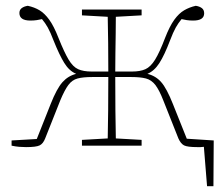

<svg xmlns="http://www.w3.org/2000/svg" viewBox="-20 -503 772 663"><path d="M20 0V-18L107 -23L155 -144Q176 -197 195.5 -219Q215 -241 243 -248Q219 -258 202 -285.5Q185 -313 165 -363Q154 -392 145 -408Q136 -424 125 -437Q117 -435 107 -433.5Q97 -432 85 -432Q47 -432 47 -458Q47 -469 55 -475Q63 -481 76 -483Q99 -478 116.5 -467.5Q134 -457 150 -435Q166 -413 182 -372Q202 -322 217 -297Q232 -272 250 -264Q268 -256 296 -256H354Q354 -301 353.5 -354.5Q353 -408 352 -445L263 -450V-470H469V-450L380 -445Q380 -419 379.5 -385.5Q379 -352 378.5 -318Q378 -284 378 -256H436Q464 -256 482 -264Q500 -272 515.5 -297Q531 -322 550 -372Q566 -413 582 -435Q598 -457 616 -467.5Q634 -478 656 -483Q669 -481 677 -475Q685 -469 685 -457Q685 -432 647 -432Q635 -432 625 -433.5Q615 -435 607 -437Q596 -424 587 -408Q578 -392 567 -363Q548 -313 530.5 -285.5Q513 -258 489 -248Q518 -241 537 -219Q556 -197 577 -144L625 -24L718 -18L717 140H695L684 4Q678 5 672.5 5Q667 5 662 5Q627 5 615.5 -1Q604 -7 596 -25L544 -156Q530 -192 516.5 -209.5Q503 -227 484 -232Q465 -237 434 -237H378Q378 -179 378.5 -121Q379 -63 380 -25L469 -20V0H263V-20L352 -25Q353 -64 353.5 -123Q354 -182 354 -237H298Q267 -237 248 -232Q229 -227 216 -209.5Q203 -192 188 -156L136 -25Q129 -7 117 -1Q105 5 70 5Q59 5 46.5 4Q34 3 20 0Z"/></svg>

Font: Source Serif 4 ExtraLight
Style: Regular
Weight: 200
Designer: Frank Grießhammer
Foundry: Adobe
Version: Version 4.005;hotconv 1.1.0;makeotfexe 2.6.0